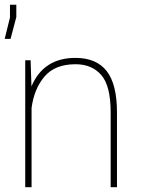

<svg xmlns="http://www.w3.org/2000/svg" viewBox="-21 -779 589 799"><path d="M293 -538.1Q379.9 -538.1 422.9 -483.4Q465.8 -428.7 465.8 -311V0H439.5V-312Q439.5 -421.9 400.4 -466.8Q361.3 -511.7 293.5 -511.7Q208 -511.7 164.6 -460.9Q121.1 -410.2 110.4 -330.1V0H84V-528.3H106.4L109.9 -419.4Q160.2 -538.1 293 -538.1ZM20.5 -759.3H46.9V-708L22.9 -617.2H-1.5L20.5 -706.1Z"/></svg>

Font: Roboto-Thin
Style: Regular
Weight: 250
Designer: Google
Version: Version 1.100141; 2013; ttfautohint (v0.94.14-c901) -l 8 -r 